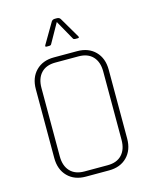

<svg xmlns="http://www.w3.org/2000/svg" viewBox="-123 -918 800 1000"><g transform="rotate(-15 276.5 -418.0)"><path d="M360 -707H346Q338 -707 335 -712L276 -817L217 -712Q214 -707 206 -707H192Q181 -707 188 -718L252 -827Q258 -836 271 -836H281Q294 -836 300 -827L364 -718Q371 -707 360 -707ZM214 -28H339Q389 -28 416 -57Q443 -86 443 -137V-506Q443 -557 416 -586Q389 -615 339 -615H214Q164 -615 137 -586Q110 -557 110 -506V-137Q110 -86 137 -57Q164 -28 214 -28ZM339 0H214Q153 0 116.5 -37Q80 -74 80 -136V-507Q80 -569 116.5 -606Q153 -643 214 -643H339Q400 -643 436.5 -606Q473 -569 473 -507V-136Q473 -74 436.5 -37Q400 0 339 0Z"/></g></svg>

Font: Rajdhani Light
Style: Regular
Weight: 300
Designer: Satya Rajpurohit, Jyotish Sonowal
Foundry: Indian Type Foundry
Version: Version 1.201;PS 1.0;hotconv 1.0.78;makeotf.lib2.5.61930; tt